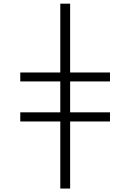

<svg xmlns="http://www.w3.org/2000/svg" viewBox="-20 -830 721 1068"><path d="M92.8 -154.3V-205.1H315.4V-377H92.8V-426.8H315.4V-809.6H370.1V-426.8H591.8V-377H370.1V-205.1H591.8V-154.3H370.1V218.8H315.4V-154.3Z"/></svg>

Font: Gen Shin Gothic Light
Style: Regular
Weight: 200
Designer: [Source Han Sans]
Ryoko NISHIZUKA  (kana & ideographs); Paul D. Hunt (Latin, Greek & Cyrillic); Wenlong ZHANG  (bopomofo
Version: Version 1.002.20150607